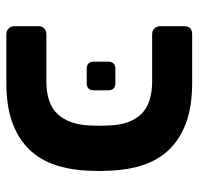

<svg xmlns="http://www.w3.org/2000/svg" viewBox="-30 -580 611 590"><g transform="rotate(90 275.0 -285.5)"><path d="M86 0Q75 0 68 -7Q61 -14 61 -25V-99Q61 -110 68 -116.5Q75 -123 86 -123H230Q299 -123 331 -157.5Q363 -192 366 -255Q367 -274 367 -286Q367 -298 366 -316Q364 -380 331.5 -414Q299 -448 230 -448H86Q75 -448 68 -455Q61 -462 61 -473V-546Q61 -571 86 -571H235Q306 -571 356 -553Q406 -535 438.5 -502Q471 -469 487 -422Q503 -375 505 -317Q506 -298 506 -285.5Q506 -273 505 -254Q503 -196 487 -149Q471 -102 438.5 -69Q406 -36 356 -18Q306 0 235 0ZM192 -247Q170 -247 170 -269V-313Q170 -335 192 -335H236Q258 -335 258 -313V-269Q258 -247 236 -247Z"/></g></svg>

Font: Fz Rubik SemBd
Style: Regular
Weight: 600
Designer: Hubert and Fischer
Foundry: Hubert and Fischer
Version: Vit hóa bi FontZin.com